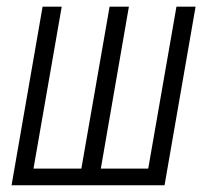

<svg xmlns="http://www.w3.org/2000/svg" viewBox="-20 -548 627 568"><path d="M162.6 -528.3 79.1 -49.3H220.7L304.2 -528.3H361.3L278.3 -49.3H418.5L502 -528.3H558.6L466.8 0H14.2L106 -528.3Z"/></svg>

Font: Roboto Mono Light
Style: Italic
Weight: 300
Designer: Google
Version: Version 2.000985; 2015; ttfautohint (v1.3)